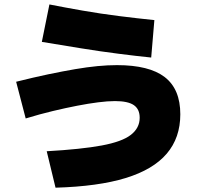

<svg xmlns="http://www.w3.org/2000/svg" viewBox="-20 -828 920 872"><path d="M192.2 -141.1Q348.9 -150 441.7 -167.2Q534.4 -184.4 574.4 -215.6Q614.4 -246.7 614.4 -293.3Q614.4 -332.2 587.8 -350.6Q561.1 -368.9 502.2 -368.9Q468.9 -368.9 425.6 -363.3Q382.2 -357.8 330.6 -347.8Q278.9 -337.8 220.6 -323.9Q162.2 -310 96.7 -290L53.3 -456.7Q133.3 -476.7 199.4 -490.6Q265.6 -504.4 321.1 -513.9Q376.7 -523.3 423.3 -527.8Q470 -532.2 511.1 -532.2Q657.8 -532.2 728.3 -477.8Q798.9 -423.3 798.9 -308.9Q798.9 -202.2 737.2 -130Q675.6 -57.8 550.6 -19.4Q425.6 18.9 232.2 24.4ZM666.7 -566.7Q601.1 -573.3 518.3 -583.9Q435.6 -594.4 346.1 -608.9Q256.7 -623.3 170 -637.8L204.4 -807.8Q272.2 -794.4 354.4 -780Q436.7 -765.6 521.1 -755Q605.6 -744.4 681.1 -736.7Z"/></svg>

Font: Paperlogy 9 Black
Style: Regular
Weight: 900
Designer: redesigned by Lee Juim, glyphs from Gmarket Sans & Montserrat
Foundry: PT&
Version: Version 1.001